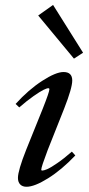

<svg xmlns="http://www.w3.org/2000/svg" viewBox="-20 -731 352 763"><path d="M273.9 -498 131.8 -669.4 190.9 -711.4 310.1 -521.5ZM85.4 11.2Q69.3 11.2 60.3 2Q51.3 -7.3 51.3 -23.9Q51.3 -53.2 84 -135.7L149.4 -297.9Q176.3 -365.7 176.3 -376.5Q176.3 -380.4 171.9 -380.4Q166 -380.4 152.6 -373.8Q139.2 -367.2 113 -348.9Q86.9 -330.6 56.6 -304.2L42 -317.9Q93.3 -374.5 147.7 -409.7Q202.1 -444.8 232.4 -444.8Q267.1 -444.8 267.1 -411.1Q267.1 -381.3 234.9 -299.3L169.4 -134.3Q144 -67.4 144 -57.1Q144 -53.2 147.9 -53.2Q154.3 -53.2 167.2 -58.6Q180.2 -64 207 -82.3Q233.9 -100.6 265.6 -128.4L279.3 -113.3Q225.1 -56.2 171.1 -22.5Q117.2 11.2 85.4 11.2Z"/></svg>

Font: Elstob Medium
Style: Italic
Weight: 500
Italic angle: -20°
Designer: Peter S. Baker
Version: Version 1.015